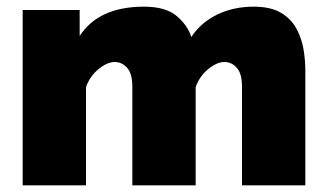

<svg xmlns="http://www.w3.org/2000/svg" viewBox="-20 -556 980 576"><path d="M896 0H706V-296Q706 -335 690.5 -352.5Q675 -370 653 -370Q631 -370 605 -349Q579 -328 567 -295V0H377V-296Q377 -335 361.5 -352.5Q346 -370 324 -370Q302 -370 276 -349Q250 -328 238 -295V0H48V-526H219V-448Q276 -536 412 -536Q477 -536 510 -508Q543 -480 554 -445Q582 -488 631 -512Q680 -536 741 -536Q793 -536 824 -517Q855 -498 870.5 -468Q886 -438 891 -405.5Q896 -373 896 -346Z"/></svg>

Font: Raleway Black
Style: Regular
Weight: 900
Designer: Matt McInerney, Pablo Impallari, Rodrigo Fuenzalida
Foundry: Matt McInerney, Pablo Impallari, Rodrigo Fuenzalida
Version: Version 4.026